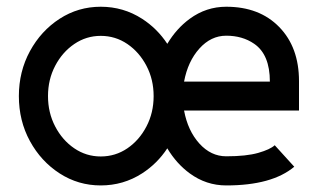

<svg xmlns="http://www.w3.org/2000/svg" viewBox="-20 -550 959 576"><path d="M282.2 -80.6Q326.2 -80.6 362.1 -105Q397.9 -129.4 419.4 -170.7Q440.9 -211.9 440.9 -261.7Q440.9 -311.5 419.4 -352.5Q397.9 -393.6 362.1 -418Q326.2 -442.4 282.2 -442.4Q238.8 -442.4 202.9 -418Q167 -393.6 145.5 -352.5Q124 -311.5 124 -261.7Q124 -211.9 145.5 -170.7Q167 -129.4 202.9 -105Q238.8 -80.6 282.2 -80.6ZM789.6 -305.2Q789.6 -386.2 742.7 -418.5Q707.5 -442.9 658.7 -442.9Q612.8 -442.9 578.1 -404.3Q543.5 -365.7 532.2 -305.2ZM658.7 6.3Q598.6 6.3 549.3 -29.8Q509.3 -59.1 481.9 -105Q451.7 -59.1 406.2 -29.8Q350.1 6.3 282.2 6.3Q214.8 6.3 158.9 -29.8Q103 -65.9 69.8 -126.7Q36.6 -187.5 36.6 -261.7Q36.6 -335.4 69.8 -396.5Q103 -457.5 158.9 -493.7Q214.8 -529.8 282.2 -529.8Q350.1 -529.8 406.2 -493.7Q451.7 -464.4 481.9 -418.5Q509.3 -464.4 549.3 -493.7Q598.6 -529.8 658.7 -529.8Q758.3 -529.8 817.6 -469Q877 -408.2 877 -306.6V-218.3H532.2Q543.5 -157.7 578.1 -119.4Q612.8 -81.1 658.7 -81.1Q718.8 -81.1 754.6 -91.3Q790.5 -101.6 804.2 -114.3L862.8 -49.8Q795.9 6.3 658.7 6.3Z"/></svg>

Font: Qaz
Style: Regular
Weight: 400
Designer: GGBotNet
Foundry: f0n7
Version: 0.70